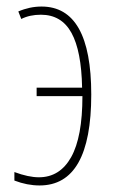

<svg xmlns="http://www.w3.org/2000/svg" viewBox="-20 -557 344 587"><path d="M24 -5V-31Q67 -15 99 -15Q163 -15 197.5 -76.5Q232 -138 232 -263H92V-289H231Q229 -401 198.5 -456.5Q168 -512 105 -512Q71 -512 45 -499L36 -522Q71 -537 107 -537Q259 -537 259 -268Q259 10 101 10Q63 10 24 -5Z"/></svg>

Font: Noto Sans Display Thin Cond
Style: Regular
Weight: 250
Width: 3
Designer: Monotype Design team
Foundry: Monotype Imaging Inc.
Version: Version 1.000